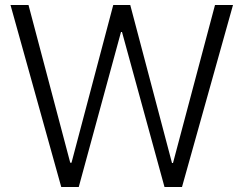

<svg xmlns="http://www.w3.org/2000/svg" viewBox="-20 -748 973 768"><path d="M225 0H295L464 -620H468L638 0H708L912 -728H840L672 -96H668L501 -728H433L266 -97H261L94 -728H22Z"/></svg>

Font: Wafeq Light
Style: Regular
Weight: 300
Designer: Rasmus Andersson & Azza Alameddine
Foundry: Google & TypeTogether
Version: Version 3.000;January 28, 2025;FontCreator 15.0.0.3014 64-bi